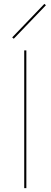

<svg xmlns="http://www.w3.org/2000/svg" viewBox="-20 -971 261 991"><path d="M51 -771 43 -778 209 -951 217 -944ZM105 0V-711H116V0Z"/></svg>

Font: EauTest Hairline
Style: Regular
Weight: 250
Designer: Christian Thalmann (Catharsis Fonts)
Version: Version 0.001;PS 000.001;hotconv 1.0.88;makeotf.lib2.5.64775